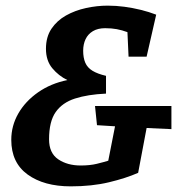

<svg xmlns="http://www.w3.org/2000/svg" viewBox="-20 -649 640 681"><path d="M231 12Q136 12 78 -30Q20 -72 20 -153Q20 -203 45 -246.5Q70 -290 115 -321.5Q160 -353 219 -365Q188 -380 165.5 -407Q143 -434 143 -476Q143 -518 162.5 -547Q182 -576 214 -594Q246 -612 285 -620.5Q324 -629 362 -629Q392 -629 421.5 -625Q451 -621 479.5 -614Q508 -607 534 -597L500 -448H436L432 -535Q413 -542 394.5 -545.5Q376 -549 353 -549Q327 -549 309.5 -538.5Q292 -528 283.5 -510Q275 -492 275 -469Q275 -444 282.5 -426.5Q290 -409 308 -398Q326 -387 356 -380V-317Q291 -314 246 -299.5Q201 -285 177.5 -251.5Q154 -218 154 -155Q154 -106 186.5 -84Q219 -62 266 -62Q299 -62 323.5 -68Q348 -74 364 -79L388 -201L324 -205L317 -273H588V-191L500 -195L470 -36Q427 -17 366.5 -2.5Q306 12 231 12Z"/></svg>

Font: Manuale
Style: Bold Italic
Weight: 700
Italic angle: -11°
Version: Version 1.002